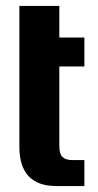

<svg xmlns="http://www.w3.org/2000/svg" viewBox="-20 -614 328 644"><path d="M223 -77H263V10H169Q45 10 45 -122V-594H179V-488H263V-391H179V-125Q179 -97 190 -87Q201 -77 223 -77Z"/></svg>

Font: Squada One
Style: Regular
Weight: 400
Version: Version 1.001